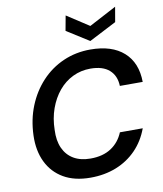

<svg xmlns="http://www.w3.org/2000/svg" viewBox="-99 -1009 933 1101"><g transform="rotate(-10 367.0 -458.5)"><path d="M339 12Q246 12 182.5 -25Q119 -62 87 -128.5Q55 -195 58 -283Q61 -375 92.5 -453Q124 -531 178.5 -589.5Q233 -648 306 -680Q379 -712 464 -712Q589 -712 658 -650.5Q727 -589 728 -477H595Q593 -537 555 -570.5Q517 -604 445 -604Q390 -604 342.5 -581Q295 -558 260 -516Q225 -474 204.5 -417Q184 -360 183 -293Q180 -231 200 -187Q220 -143 260 -119.5Q300 -96 358 -96Q430 -96 478 -127.5Q526 -159 549 -215H682Q656 -144 606.5 -93Q557 -42 489 -15Q421 12 339 12ZM647 -929 632 -842 473 -760 343 -842 359 -929 488 -845Z"/></g></svg>

Font: DM Sans 17pt SemiBold
Style: Italic
Weight: 600
Italic angle: -10°
Version: Version 4.004;gftools[0.9.30]